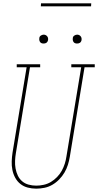

<svg xmlns="http://www.w3.org/2000/svg" viewBox="-20 -1119 586 1147"><path d="M196 8Q170 8 145.5 1.5Q121 -5 102 -20Q83 -35 71 -57Q59 -79 54 -104Q49 -129 50 -155.5Q51 -182 55 -208L139 -717H80V-735H220V-717H159L75 -205Q71 -182 70 -158.5Q69 -135 73 -112.5Q77 -90 86.5 -70Q96 -50 112.5 -36Q129 -22 151 -16Q173 -10 197 -10Q218 -10 241 -15Q264 -20 284 -32Q304 -44 321 -61.5Q338 -79 349 -99Q360 -119 367 -141Q374 -163 377 -185L465 -717H406V-735H546V-717H485L397 -182Q393 -158 385.5 -134Q378 -110 365 -88Q352 -66 333.5 -47Q315 -28 292.5 -15Q270 -2 245 3Q220 8 196 8ZM440 -859Q434 -859 428.5 -861Q423 -863 419.5 -868Q416 -873 415 -879Q414 -885 415 -891Q415 -896 417.5 -900Q420 -904 424 -906.5Q428 -909 432 -910.5Q436 -912 441 -912Q447 -912 452.5 -909.5Q458 -907 462 -902Q466 -897 467 -891Q468 -885 467 -879Q466 -874 463.5 -870Q461 -866 457.5 -863.5Q454 -861 449.5 -860Q445 -859 440 -859ZM240 -859Q234 -859 228.5 -861Q223 -863 219.5 -868Q216 -873 215 -879Q214 -885 215 -891Q215 -896 217.5 -900Q220 -904 224 -906.5Q228 -909 232 -910.5Q236 -912 241 -912Q247 -912 252.5 -909.5Q258 -907 262 -902Q266 -897 267 -891Q268 -885 267 -879Q266 -874 263.5 -870Q261 -866 257.5 -863.5Q254 -861 249.5 -860Q245 -859 240 -859ZM224 -1081 225 -1099H525L524 -1081Z"/></svg>

Font: Iosevka Curly Slab Thin
Style: Italic
Weight: 100
Italic angle: -9°
Monospace: yes
Designer: Belleve Invis
Foundry: Belleve Invis
Version: Version 22.1.2; ttfautohint (v1.8.4)